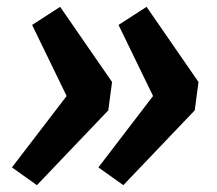

<svg xmlns="http://www.w3.org/2000/svg" viewBox="-20 -567 636 562"><path d="M308 -327 297 -244 88 -25 15 -77 175 -286 74 -494 156 -547ZM561 -327 550 -244 341 -25 268 -77 428 -286 327 -494 409 -547Z"/></svg>

Font: FiraGO Medium
Style: Italic
Weight: 500
Italic angle: -8°
Designer: bBox Type GmbH
Foundry: bBox Type GmbH
Version: Version 1.001